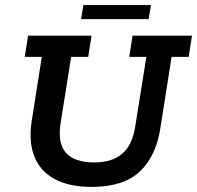

<svg xmlns="http://www.w3.org/2000/svg" viewBox="-20 -723 773 753"><path d="M340 10Q252 10 195 -20.5Q138 -51 115 -108.5Q92 -166 104 -246L144 -500H77L90 -583H339L326 -500H259L218 -242Q205 -163 238 -124.5Q271 -86 351 -86Q419 -86 459 -120Q499 -154 510 -225L554 -500H487L500 -583H733L720 -500H653L609 -221Q592 -110 528 -50Q464 10 340 10ZM298 -648 307 -703H572L563 -648Z"/></svg>

Font: Rokkitt SemiBold SemiBold
Style: Italic
Weight: 600
Italic angle: -9°
Version: Version 3.103